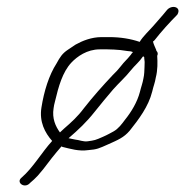

<svg xmlns="http://www.w3.org/2000/svg" viewBox="-20 -453 544 564"><path d="M404 -284 403.7 -282C404 -278 404.6 -275 404.9 -271L404.5 -256C404 -246 404.1 -234 401.2 -222C399.1 -209 394 -196 391 -183C383.2 -153 365.6 -124 347 -101C338.1 -89 327.9 -75 313.6 -67C306 -63 296 -57 282.1 -51C259.5 -41 258.5 -41 238 -38C224.7 -36 212.7 -42 200.8 -43L181.4 -47C210.4 -72 233.9 -94 257.6 -124C276.3 -147 293.8 -169 312.1 -190C327.9 -208 350.1 -228 364 -246C377.7 -263 387.6 -269 400.6 -288C401.7 -286.7 402.9 -285.3 404 -284ZM441.8 -289C444.7 -295 443.5 -300 439.1 -304C439.3 -305 439.5 -306 438.6 -307C435.7 -314 431.2 -323 429.4 -331C430.6 -332 432.7 -333 434.1 -335C454.3 -360.9 477.5 -386.4 500.9 -410C514.6 -433 484 -440.5 470 -423C456.8 -406.4 442.2 -390.9 429.6 -376C417.3 -362 399.8 -346 390.3 -330C363.7 -339 334.5 -344 300.5 -344H278.5C248.5 -344 221.7 -333 202 -322L179.6 -307C162.9 -296 156.1 -285 146.3 -267C123.7 -232 109.3 -185 101.7 -137C95 -95 112 -63 133.2 -39C102 -4.7 77.4 39.4 43.1 69C25.9 83 52.7 103 68.7 84C76.8 77 83.8 71 91 63L107 44C122.4 23 142.3 -2 160.6 -23C161.6 -23 163.3 -21 165.3 -21C186.5 -16 211.3 -8 238.9 -12C265.2 -14 270.7 -17 297.6 -29C326.7 -42 343.8 -49 360.9 -69C387.2 -102 416.2 -140 427.1 -184C430.7 -200 435.3 -210 437.6 -225C443.5 -247.3 442.9 -270.9 441.8 -289ZM370.5 -300C368.2 -298 365.6 -294 364.2 -292C350.6 -275 347.6 -275 333.7 -257C327.4 -249 320.2 -241 310.7 -232C280.7 -200 253.9 -170 226.4 -135C208.6 -111 189.9 -94 167.9 -75L156.1 -64C143 -82 132.6 -105 137.4 -135C138.3 -141 139.4 -148 141.5 -155C152 -199.4 163.9 -241.5 189.6 -269C206.5 -287 235.8 -308 272.8 -308H295.8C310.8 -308 319.6 -307 333.5 -306L355 -303C360 -303 365.8 -302 370.5 -300Z"/></svg>

Font: CiSf OpenHand
Style: SquObl
Weight: 400
Foundry: Cannot Into Space Fonts
Version: Version 0.7892